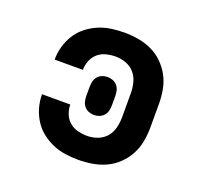

<svg xmlns="http://www.w3.org/2000/svg" viewBox="-99 -640 798 760"><g transform="rotate(20 300.0 -260.0)"><path d="M302 8Q275 8 247 4Q219 0 193.5 -11Q168 -22 146 -39.5Q124 -57 109 -81Q94 -105 86.5 -132Q79 -159 79 -187H198Q198 -167 205.5 -148Q213 -129 228 -116Q243 -103 263 -98Q283 -93 302 -93Q325 -93 346.5 -101Q368 -109 382.5 -126Q397 -143 402.5 -165.5Q408 -188 408 -210V-310Q408 -332 402.5 -354.5Q397 -377 382.5 -394Q368 -411 346.5 -419Q325 -427 302 -427Q283 -427 263 -422Q243 -417 228 -404Q213 -391 205.5 -372Q198 -353 198 -333H79Q79 -361 86.5 -388Q94 -415 109 -439Q124 -463 146 -480.5Q168 -498 193.5 -509Q219 -520 247 -524Q275 -528 302 -528Q332 -528 361.5 -523Q391 -518 418 -505.5Q445 -493 466.5 -472Q488 -451 502 -425Q516 -399 521.5 -369.5Q527 -340 527 -310V-210Q527 -180 521.5 -150.5Q516 -121 502 -95Q488 -69 466.5 -48Q445 -27 418 -14.5Q391 -2 361.5 3Q332 8 302 8ZM300 -180Q288 -180 277 -184.5Q266 -189 258.5 -198Q251 -207 248.5 -218.5Q246 -230 246 -242V-278Q246 -290 248.5 -301.5Q251 -313 258.5 -322Q266 -331 277 -335.5Q288 -340 300 -340Q312 -340 323 -335.5Q334 -331 341.5 -322Q349 -313 351.5 -301.5Q354 -290 354 -278V-242Q354 -230 351.5 -218.5Q349 -207 341.5 -198Q334 -189 323 -184.5Q312 -180 300 -180Z"/></g></svg>

Font: Iosevka Fixed Extended
Style: Bold
Weight: 700
Width: 7
Monospace: yes
Designer: Belleve Invis
Foundry: Belleve Invis
Version: Version 24.1.1; ttfautohint (v1.8.4)